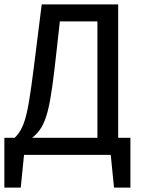

<svg xmlns="http://www.w3.org/2000/svg" viewBox="-30 -709 661 879"><path d="M65 150 80 0H477L492 150H567V-78H511V-689H161L136 -489C100 -201 91 -131 37 -78H-10V150ZM117 -78C187 -133 200 -213 230 -485L244 -611H416V-78Z"/></svg>

Font: FiraGO Unicode
Style: Regular
Weight: 400
Designer: bBox Type
Foundry: bBox Type GmbH
Version: Version 1.001;PS 001.001;hotconv 1.0.88;makeotf.lib2.5.64775